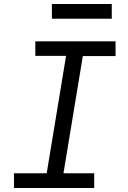

<svg xmlns="http://www.w3.org/2000/svg" viewBox="-20 -942 640 962"><path d="M50 0V-74H214L311 -662H157V-735H559V-661H395L298 -74H452V0ZM240 -848V-922H540V-848Z"/></svg>

Font: Iosevka Curly Slab Extended
Style: Italic
Weight: 400
Width: 7
Italic angle: -9°
Monospace: yes
Designer: Belleve Invis
Foundry: Belleve Invis
Version: Version 11.1.0; ttfautohint (v1.8.3)